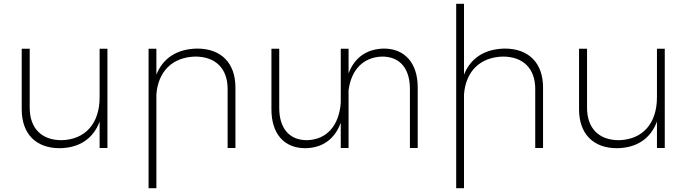

<svg xmlns="http://www.w3.org/2000/svg" viewBox="-20 -777 3618 1008"><path d="M503 -521V-266C503 -130 429 -44 303 -41C198 -41 136 -104 136 -211V-521H94V-203C94 -75 168 1 293 1C396 0 470 -49 503 -139V0H544V-521Z M1015 -522C910 -520 836 -473 801 -385V-521H760V211H801V-281C810 -402 885 -477 1005 -480C1112 -480 1175 -417 1175 -310V0H1216V-318C1216 -445 1142 -522 1015 -522Z M1995 -522C1906 -520 1842 -476 1810 -392V-521H1769V-237C1760 -118 1696 -44 1592 -41C1498 -41 1446 -104 1446 -211V-521H1405V-203C1405 -75 1471 1 1583 1C1673 0 1738 -47 1769 -133V0H1810V-303C1824 -411 1887 -477 1986 -480C2080 -480 2132 -417 2132 -310V0H2173V-318C2173 -445 2106 -522 1995 -522Z M2630 -522C2525 -520 2451 -473 2416 -385V-757H2375V211H2416V-281C2425 -402 2500 -477 2620 -480C2727 -480 2790 -417 2790 -310V0H2831V-318C2831 -445 2757 -522 2630 -522Z M3429 -521V-266C3429 -130 3355 -44 3229 -41C3124 -41 3062 -104 3062 -211V-521H3020V-203C3020 -75 3094 1 3219 1C3322 0 3396 -49 3429 -139V0H3470V-521Z"/></svg>

Font: Montserrat arm ExtraLight
Style: Regular
Weight: 275
Designer: Julieta Ulanovsky
Foundry: Julieta Ulanovsky
Version: Version 6.000;PS 006.000;hotconv 1.0.88;makeotf.lib2.5.64775